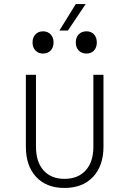

<svg xmlns="http://www.w3.org/2000/svg" viewBox="-20 -920 640 950"><path d="M299 10Q210 10 159 -44.5Q108 -99 108 -194V-550H158V-194Q158 -119 195.5 -77Q233 -35 299 -35Q366 -35 404 -77Q442 -119 442 -194V-550H492V-194Q492 -100 440.5 -45Q389 10 299 10ZM274 -769 355 -900H404L316 -769ZM408 -655Q384 -655 369.5 -670Q355 -685 355 -710Q355 -735 369.5 -750Q384 -765 408 -765Q431 -765 445 -750Q459 -735 459 -710Q459 -685 445 -670Q431 -655 408 -655ZM193 -655Q170 -655 155.5 -670Q141 -685 141 -710Q141 -735 155.5 -750Q170 -765 193 -765Q216 -765 230.5 -750Q245 -735 245 -710Q245 -685 230.5 -670Q216 -655 193 -655Z"/></svg>

Font: JetBrains Mono NL Thin
Style: Regular
Weight: 100
Monospace: yes
Designer: Philipp Nurullin, Konstantin Bulenkov
Foundry: JetBrains
Version: Version 2.305; ttfautohint (v1.8.4.7-5d5b)